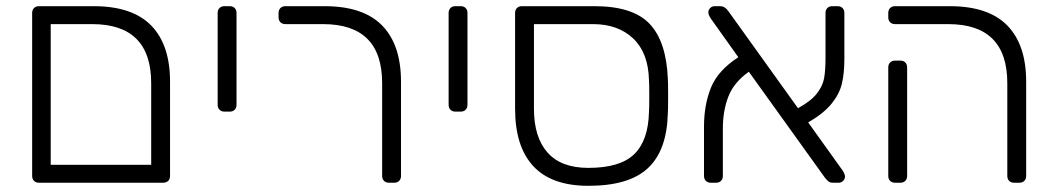

<svg xmlns="http://www.w3.org/2000/svg" viewBox="-20 -591 3417 621"><path d="M84 -22V-549Q84 -559 90 -565Q96 -571 106 -571H283Q408 -571 469 -508.5Q530 -446 530 -327V-22Q530 -12 524 -6Q518 0 508 0H106Q96 0 90 -6Q84 -12 84 -22ZM469 -58V-322Q469 -513 278 -513H144V-58Z M684 -252V-549Q684 -559 690 -565Q696 -571 706 -571H723Q733 -571 739 -565Q745 -559 745 -549V-252Q745 -242 739 -236Q733 -230 723 -230H706Q696 -230 690 -236Q684 -242 684 -252Z M1216 -22V-322Q1216 -513 1025 -513H903Q893 -513 887 -519Q881 -525 881 -535V-549Q881 -559 887 -565Q893 -571 903 -571H1030Q1155 -571 1216 -508.5Q1277 -446 1277 -327V-22Q1277 -12 1271 -6Q1265 0 1255 0H1238Q1228 0 1222 -6Q1216 -12 1216 -22Z M1431 -252V-549Q1431 -559 1437 -565Q1443 -571 1453 -571H1470Q1480 -571 1486 -565Q1492 -559 1492 -549V-252Q1492 -242 1486 -236Q1480 -230 1470 -230H1453Q1443 -230 1437 -236Q1431 -242 1431 -252Z M1646 -239V-549Q1646 -559 1652 -565Q1658 -571 1668 -571H1903Q2027 -571 2081 -514Q2135 -457 2140 -337Q2141 -327 2141 -281Q2141 -234 2140 -224Q2137 -105 2076 -47.5Q2015 10 1883 10Q1764 10 1705 -53.5Q1646 -117 1646 -239ZM2079 -229Q2080 -239 2080 -281Q2080 -322 2079 -332Q2077 -420 2028 -466.5Q1979 -513 1898 -513H1707V-239Q1707 -147 1751 -97.5Q1795 -48 1883 -48Q1986 -48 2031.5 -92.5Q2077 -137 2079 -229Z M2713 -20Q2713 -12 2707 -6Q2701 0 2693 0H2674Q2665 0 2660.5 -3.5Q2656 -7 2649 -15L2402 -359Q2353 -324 2335.5 -278Q2318 -232 2318 -176V-22Q2318 -12 2312 -6Q2306 0 2296 0H2279Q2269 0 2263 -6Q2257 -12 2257 -22V-181Q2257 -252 2279.5 -307.5Q2302 -363 2368 -406L2279 -531Q2271 -543 2271 -551Q2271 -559 2277 -565Q2283 -571 2291 -571H2310Q2324 -571 2335 -556L2561 -241Q2603 -264 2622 -288.5Q2641 -313 2645.5 -338Q2650 -363 2650 -405V-549Q2650 -559 2656 -565Q2662 -571 2672 -571H2689Q2699 -571 2705 -565Q2711 -559 2711 -549V-400Q2711 -354 2703 -320.5Q2695 -287 2669.5 -255.5Q2644 -224 2594 -195L2705 -40Q2713 -28 2713 -20Z M3238 -22V-322Q3238 -513 3047 -513H2875Q2865 -513 2859 -519Q2853 -525 2853 -535V-549Q2853 -559 2859 -565Q2865 -571 2875 -571H3052Q3177 -571 3238 -508.5Q3299 -446 3299 -327V-22Q3299 -12 3293 -6Q3287 0 3277 0H3260Q3250 0 3244 -6Q3238 -12 3238 -22ZM2853 -22V-373Q2853 -383 2859 -389Q2865 -395 2875 -395H2892Q2902 -395 2908 -389Q2914 -383 2914 -373V-22Q2914 -12 2908 -6Q2902 0 2892 0H2875Q2865 0 2859 -6Q2853 -12 2853 -22Z"/></svg>

Font: Hezaedrus Light
Style: Regular
Weight: 300
Designer: Hubert & Fischer
Foundry: Hubert & Fischer
Version: Version 1.10;September 3, 2019;FontCreator 11.5.0.2425 64-bi